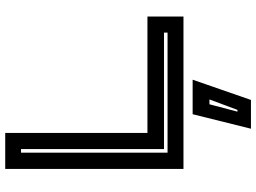

<svg xmlns="http://www.w3.org/2000/svg" viewBox="-146 -594 1005 754"><g transform="rotate(-90 357.0 -217.5)"><path d="M70 0V-700H211.5V-141.5H668.5V0ZM134 -62.5H605.5V-76.5H148V-638H134ZM228 265 285 36H420.5L341 265ZM295 212H302L343 102H324Z"/></g></svg>

Font: Tourney Expanded Regular
Style: Bold
Weight: 700
Width: 7
Designer: Tyler Finck
Foundry: Etcetera Type Co
Version: Version 1.010; ttfautohint (v1.8.3)